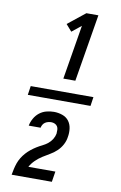

<svg xmlns="http://www.w3.org/2000/svg" viewBox="-108 -907 715 1134"><g transform="rotate(10 250.0 -340.0)"><path d="M434 -313H58L66 -367H442ZM248 -444 302 -770 246 -725 211 -765 315 -848H387L320 -444ZM46 168V167Q49 150 53 132Q57 114 63 97Q69 80 79 63.5Q89 47 102 32.5Q115 18 130 6Q145 -6 161 -16Q177 -26 194.5 -34.5Q212 -43 227 -55Q242 -67 252 -83.5Q262 -100 265 -117V-118Q266 -129 265.5 -140.5Q265 -152 259.5 -160.5Q254 -169 244 -173.5Q234 -178 223 -178Q214 -178 204 -175.5Q194 -173 186 -167.5Q178 -162 173 -153.5Q168 -145 166 -135H95Q99 -157 111 -178.5Q123 -200 141.5 -214.5Q160 -229 182.5 -235Q205 -241 228 -241Q254 -241 278.5 -232.5Q303 -224 317.5 -205Q332 -186 335.5 -160Q339 -134 334 -108Q331 -85 319 -62.5Q307 -40 288.5 -22.5Q270 -5 248 7.5Q226 20 205 33.5Q184 47 165.5 65Q147 83 135 105H297L287 168Z"/></g></svg>

Font: Iosevka Term Curly Medium
Style: Italic
Weight: 500
Italic angle: -9°
Designer: Belleve Invis
Foundry: Belleve Invis
Version: Version 32.3.0